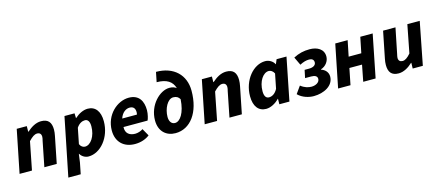

<svg xmlns="http://www.w3.org/2000/svg" viewBox="-58 -1342 4927 2156"><g transform="rotate(-15 2405.5 -264.0)"><path d="M12 0H156L220 -325C260 -367 289 -387 319 -387C349 -387 366 -370 366 -338C366 -325 363 -311 358 -292L300 0H444L506 -310C511 -334 514 -359 514 -381C514 -465 479 -509 397 -509C333 -509 279 -473 232 -432H228L229 -497H112Z M530 182H674L700 51L713 -45H715C736 -10 773 12 813 12C951 12 1079 -138 1079 -327C1079 -444 1026 -509 939 -509C888 -509 833 -482 788 -441H786L784 -497H667ZM803 -105C780 -105 755 -119 742 -150L778 -331C807 -376 845 -392 875 -392C908 -392 929 -366 929 -308C929 -192 868 -105 803 -105Z M1353 12C1422 12 1482 -10 1523 -43L1475 -128C1452 -111 1414 -99 1384 -99C1321 -99 1271 -130 1275 -206H1555C1563 -220 1579 -274 1579 -322C1579 -425 1536 -509 1416 -509C1283 -509 1138 -385 1138 -201C1138 -68 1223 12 1353 12ZM1286 -302C1308 -368 1354 -399 1398 -399C1445 -399 1461 -368 1461 -330C1461 -319 1459 -310 1457 -302Z M1782 -187C1782 -281 1833 -384 1900 -384C1938 -384 1959 -370 1976 -342C1966 -184 1906 -100 1847 -100C1805 -100 1782 -137 1782 -187ZM1824 12C1996 12 2119 -149 2119 -403C2119 -586 1994 -710 1788 -710L1765 -596C1880 -596 1944 -554 1967 -473C1946 -490 1918 -498 1886 -498C1774 -498 1636 -365 1636 -185C1636 -58 1716 12 1824 12Z M2164 0H2308L2372 -325C2412 -367 2441 -387 2471 -387C2501 -387 2518 -370 2518 -338C2518 -325 2515 -311 2510 -292L2452 0H2596L2658 -310C2663 -334 2666 -359 2666 -381C2666 -465 2631 -509 2549 -509C2485 -509 2431 -473 2384 -432H2380L2381 -497H2264Z M2877 12C2928 12 2986 -17 3031 -64H3033L3032 0H3149L3248 -497H3133L3111 -445H3109C3090 -484 3046 -509 3002 -509C2865 -509 2737 -360 2737 -171C2737 -53 2790 12 2877 12ZM2941 -105C2908 -105 2887 -131 2887 -189C2887 -305 2947 -392 3013 -392C3034 -392 3060 -378 3075 -347L3041 -177C3011 -121 2972 -105 2941 -105Z M3431 12C3547 12 3664 -46 3664 -154C3664 -201 3634 -238 3585 -254V-258C3645 -277 3681 -330 3681 -383C3681 -468 3607 -509 3519 -509C3451 -509 3393 -496 3330 -463L3375 -368C3417 -390 3450 -399 3484 -399C3515 -399 3538 -385 3538 -353C3538 -322 3510 -300 3458 -300H3406L3387 -209H3458C3503 -209 3528 -194 3528 -163C3528 -122 3482 -97 3433 -97C3396 -97 3353 -108 3309 -143L3249 -59C3299 -8 3374 12 3431 12Z M3715 0H3859L3897 -190H4044L4007 0H4151L4250 -497H4106L4069 -315H3922L3959 -497H3815Z M4418 12C4478 12 4536 -24 4580 -66H4584L4582 0H4700L4797 -497H4653L4590 -173C4553 -130 4524 -111 4496 -111C4466 -111 4448 -127 4448 -159C4448 -172 4452 -186 4456 -205L4515 -497H4371L4309 -187C4304 -163 4301 -139 4301 -116C4301 -32 4336 12 4418 12Z"/></g></svg>

Font: Source Sans Pro
Style: Bold Italic
Weight: 700
Italic angle: -11°
Designer: Paul D. Hunt
Foundry: Adobe Systems Incorporated
Version: Version 3.006;hotconv 1.0.111;makeotfexe 2.5.65597